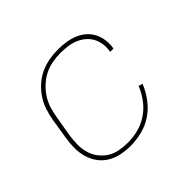

<svg xmlns="http://www.w3.org/2000/svg" viewBox="-130 -690 860 860"><g transform="rotate(-45 300.0 -260.0)"><path d="M252 8Q222 8 193 2Q164 -4 140 -18.5Q116 -33 99.5 -55.5Q83 -78 75 -105.5Q67 -133 67 -163Q67 -193 72 -223L88 -323Q93 -351 102 -378Q111 -405 127.5 -429.5Q144 -454 166.5 -474Q189 -494 215.5 -506Q242 -518 270 -523Q298 -528 326 -528Q351 -528 375.5 -524.5Q400 -521 422.5 -512Q445 -503 463 -488Q481 -473 492 -452.5Q503 -432 506.5 -407.5Q510 -383 506 -357L505 -355H484L485 -357Q489 -380 486 -401.5Q483 -423 473 -441.5Q463 -460 446.5 -473.5Q430 -487 410.5 -495Q391 -503 369 -506Q347 -509 324 -509Q299 -509 273 -504.5Q247 -500 223.5 -488.5Q200 -477 179.5 -458.5Q159 -440 144 -417.5Q129 -395 121 -370Q113 -345 109 -320L92 -220Q88 -193 87.5 -166Q87 -139 94 -114Q101 -89 116.5 -68.5Q132 -48 153 -34.5Q174 -21 200.5 -16Q227 -11 254 -11Q287 -11 320 -19.5Q353 -28 382.5 -48Q412 -68 433 -96.5Q454 -125 467 -157L486 -151Q472 -116 448.5 -84.5Q425 -53 393 -31.5Q361 -10 324.5 -1Q288 8 252 8Z"/></g></svg>

Font: Iosevka Aile Thin
Style: Italic
Weight: 100
Italic angle: -9°
Designer: Belleve Invis
Foundry: Belleve Invis
Version: Version 31.1.0; ttfautohint (v1.8.4)